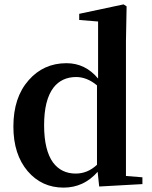

<svg xmlns="http://www.w3.org/2000/svg" viewBox="-20 -839 693 875"><path d="M270 16C331 16 383 -8 425 -56L432 11L629 0V-31L554 -37V-652L557 -810L543 -819L341 -776V-748L427 -741V-481C388 -528 340 -551 283 -551C213 -551 156 -525 111 -474C64 -421 41 -351 41 -262C41 -177 63 -110 106 -59C149 -9 203 16 270 16ZM325 -48C281 -48 247 -65 222 -98C195 -135 181 -192 181 -268C181 -345 195 -402 224 -440C249 -472 284 -488 327 -488C360 -488 392 -475 422 -450V-88C393 -61 361 -48 325 -48Z"/></svg>

Font: AllPunType Bold
Style: Regular
Weight: 700
Version: 1.0